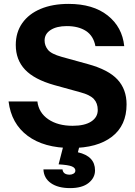

<svg xmlns="http://www.w3.org/2000/svg" viewBox="-20 -751 692 986"><path d="M346 9Q206 9 122 -53.5Q38 -116 24 -230H172Q179 -172 228 -138.5Q277 -105 353 -105Q415 -105 448.5 -127Q482 -149 482 -186Q482 -221 462 -242.5Q442 -264 393 -277L259 -314Q156 -343 108.5 -393.5Q61 -444 61 -520Q61 -585 94.5 -632.5Q128 -680 189 -705.5Q250 -731 332 -731Q458 -731 533 -671.5Q608 -612 618 -514H470Q460 -567 421.5 -592Q383 -617 323 -617Q271 -617 240 -597Q209 -577 209 -543Q209 -517 226 -495.5Q243 -474 297 -459L431 -422Q537 -393 583.5 -342.5Q630 -292 630 -215Q630 -107 555 -49Q480 9 346 9ZM340 215Q278 215 241.5 189.5Q205 164 203 119H301Q304 146 338 146Q349 146 358 140.5Q367 135 367 125Q367 111 349 103.5Q331 96 281 93L308 -12H391L380 31Q468 51 468 124Q468 162 435 188.5Q402 215 340 215Z"/></svg>

Font: Instrument Sans
Style: Bold
Weight: 700
Designer: Rodrigo Fuenzalida
Foundry: fragTYPE
Version: Version 1.000; ttfautohint (v1.8.4.7-5d5b);gftools[0.9.28]